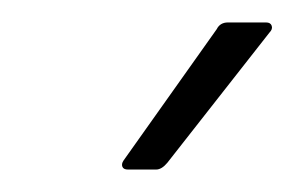

<svg xmlns="http://www.w3.org/2000/svg" viewBox="-20 -710 262 171"><path d="M94 -559Q90 -559 89 -561.5Q88 -564 90 -567L173 -684Q176 -690 183 -690H217Q221 -690 222 -687Q223 -684 220 -681L129 -565Q124 -559 119 -559Z"/></svg>

Font: Sofia Sans ExtraLight
Style: Italic
Weight: 250
Italic angle: -9°
Version: Version 4.100-B